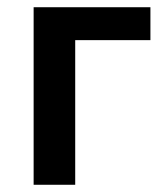

<svg xmlns="http://www.w3.org/2000/svg" viewBox="-20 -511 462 531"><path d="M73 0V-491H396V-400H188V0Z"/></svg>

Font: Giro Semibold
Style: Regular
Weight: 600
Designer: Paul D. Hunt
Foundry: Adobe Systems Incorporated
Version: Version 1.000;PS 1.0;hotconv 1.0.88;makeotf.lib2.5.647800